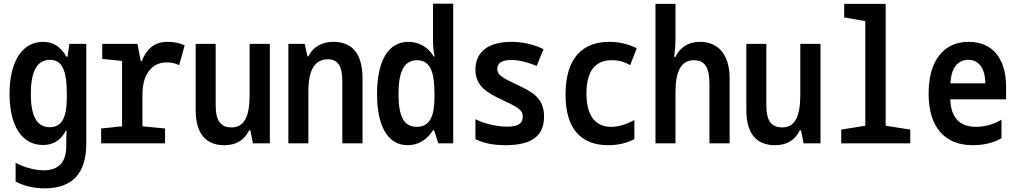

<svg xmlns="http://www.w3.org/2000/svg" viewBox="-20 -781 5540 1046"><path d="M223 245C377 245 450 161 450 2V-542H358L348 -472H342C309 -529 268 -553 214 -553C100 -553 32 -444 32 -269C32 -95 100 9 214 9C266 9 309 -13 339 -69H343C342 -54 341 -24 341 -5V17C341 100 300 147 219 147C176 147 118 134 65 106V208C113 233 164 245 223 245ZM251 -88C179 -88 148 -151 148 -269C148 -389 180 -455 252 -455C317 -455 344 -401 344 -270V-251C344 -135 314 -88 251 -88Z M531 0H879V-81L756 -93V-267C756 -371 804 -441 887 -441C910 -441 935 -437 956 -426L986 -534C955 -548 925 -553 892 -553C817 -553 777 -510 752 -448H747L729 -542H537V-460L645 -449V-93L531 -81Z M1202 10C1265 10 1311 -16 1337 -71H1344L1358 0H1450V-542H1340V-266C1340 -146 1311 -87 1242 -87C1182 -87 1155 -122 1155 -209V-542H1046V-181C1046 -51 1103 10 1202 10Z M1551 0H1660V-285C1660 -401 1696 -458 1766 -458C1820 -458 1845 -421 1845 -340V0H1955V-354C1955 -492 1896 -553 1796 -553C1733 -553 1686 -526 1660 -474H1655L1640 -542H1551Z M2201 10C2262 10 2307 -22 2339 -71H2345L2368 0H2449V-761H2339V-566C2339 -539 2341 -503 2348 -473H2343C2315 -521 2266 -553 2205 -553C2092 -553 2034 -444 2034 -269C2034 -100 2089 10 2201 10ZM2251 -90C2181 -90 2151 -145 2151 -268C2151 -388 2180 -453 2252 -453C2328 -453 2347 -381 2347 -269V-251C2347 -151 2323 -90 2251 -90Z M2732 10C2870 10 2944 -35 2944 -146C2944 -246 2881 -280 2800 -318C2730 -352 2689 -368 2689 -406C2689 -437 2715 -454 2763 -454C2810 -454 2850 -443 2904 -422L2941 -513C2886 -540 2827 -553 2766 -553C2645 -553 2570 -502 2570 -401C2570 -315 2632 -275 2712 -239C2803 -196 2828 -182 2828 -146C2828 -114 2811 -91 2744 -91C2679 -91 2611 -110 2570 -132V-23C2617 0 2668 10 2732 10Z M3294 10C3338 10 3388 2 3436 -23V-127C3390 -102 3347 -90 3310 -90C3227 -90 3175 -145 3175 -272C3175 -392 3222 -453 3311 -453C3349 -453 3376 -447 3413 -426L3449 -518C3403 -541 3352 -553 3299 -553C3154 -553 3061 -465 3061 -266C3061 -79 3145 10 3294 10Z M3551 0H3660V-279C3660 -389 3689 -453 3760 -453C3824 -453 3845 -407 3845 -324V0H3955V-354C3955 -488 3889 -553 3794 -553C3726 -553 3684 -520 3659 -471H3653C3657 -502 3660 -534 3660 -566V-760H3551Z M4202 10C4265 10 4311 -16 4337 -71H4344L4358 0H4450V-542H4340V-266C4340 -146 4311 -87 4242 -87C4182 -87 4155 -122 4155 -209V-542H4046V-181C4046 -51 4103 10 4202 10Z M4563 0H4939V-75L4805 -96V-760H4579V-686L4694 -666V-96L4563 -75Z M5279 10C5352 10 5402 -8 5436 -28V-129C5402 -109 5357 -90 5296 -90C5207 -90 5160 -142 5157 -240H5461V-308C5461 -466 5384 -553 5258 -553C5119 -553 5039 -449 5039 -270C5039 -90 5126 10 5279 10ZM5348 -327H5158C5162 -413 5199 -455 5256 -455C5312 -455 5347 -409 5348 -327Z"/></svg>

Font: Noto Sans Mono ExtraCondensed SemiBold
Style: Regular
Weight: 600
Width: 2
Designer: Monotype Design Team
Foundry: Monotype Imaging Inc.
Version: Version 2.014